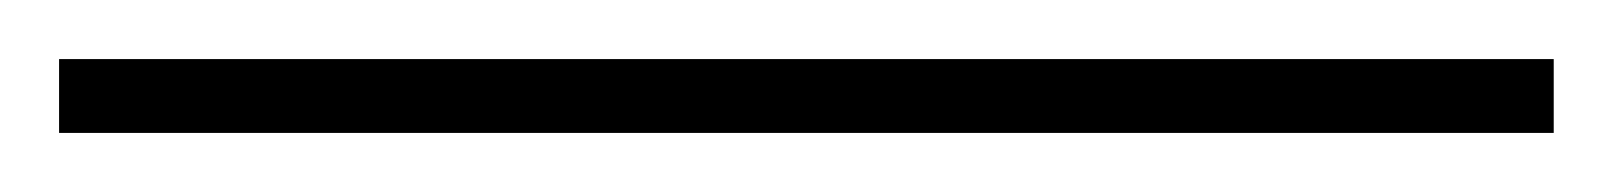

<svg xmlns="http://www.w3.org/2000/svg" viewBox="-23 -805 546 65"><path d="M503 -760H-3V-785H503Z"/></svg>

Font: Noto Sans Kannada Thin
Style: Regular
Weight: 100
Designer: Jelle Bosma - Monotype Design Team
Foundry: Monotype Imaging Inc.
Version: Version 2.005; ttfautohint (v1.8.4.7-5d5b)